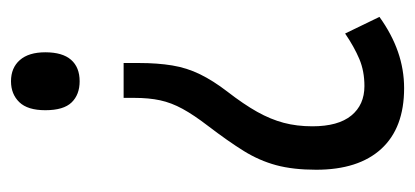

<svg xmlns="http://www.w3.org/2000/svg" viewBox="-228 -536 773 358"><g transform="rotate(90 159.0 -357.5)"><path d="M98 -230Q98 -264 102.5 -291.5Q107 -319 119 -343.5Q131 -368 151 -394Q175 -425 189 -450Q203 -475 209.5 -499.5Q216 -524 216 -553Q216 -601 196 -625.5Q176 -650 141 -650Q113 -650 90.5 -640.5Q68 -631 43 -614L12 -678Q44 -701 77 -712.5Q110 -724 145 -724Q219 -724 258 -681.5Q297 -639 297 -560Q297 -517 288.5 -485.5Q280 -454 262 -425Q244 -396 215 -358Q195 -332 183.5 -311Q172 -290 167.5 -269Q163 -248 163 -221V-201H98ZM78 -55Q78 -87 92 -103Q106 -119 132 -119Q157 -119 171.5 -104Q186 -89 186 -55Q186 -22 171 -6.5Q156 9 132 9Q107 9 92.5 -7.5Q78 -24 78 -55Z"/></g></svg>

Font: Noto Sans Arabic ExtraCondensed
Style: Regular
Weight: 400
Width: 2
Designer: Monotype Design Team, Nadine Chahine, Nizar Qandah and Khaled Hosny
Foundry: Monotype Imaging Inc.
Version: Version 2.012